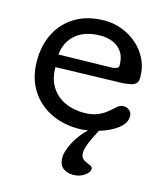

<svg xmlns="http://www.w3.org/2000/svg" viewBox="-122 -673 881 1022"><g transform="rotate(15 318.5 -161.5)"><path d="M341.3 12.2Q252 12.2 182.6 -23.7Q113.3 -59.6 73.7 -125.2Q34.2 -190.9 34.2 -280.8Q34.2 -369.6 70.1 -437Q106 -504.4 172.1 -542.2Q238.3 -580.1 329.6 -580.1Q378.9 -580.1 425 -562.5Q471.2 -544.9 508.1 -512.7Q544.9 -480.5 566.7 -436Q588.4 -391.6 588.4 -337.9Q588.4 -313.5 578.1 -303Q567.9 -292.5 549.8 -289.1Q531.7 -285.6 508.3 -283.2L138.2 -272.9Q138.2 -209 165.5 -165.3Q192.9 -121.6 239.7 -99.4Q286.6 -77.1 345.2 -77.1Q386.7 -77.1 415.5 -87.9Q444.3 -98.6 466.6 -116Q488.8 -133.3 510.3 -153.3Q525.4 -166 542.5 -166Q562.5 -166 575.9 -154.1Q589.4 -142.1 589.4 -122.1Q589.4 -90.8 563.7 -65.9Q538.1 -41 499 -23.7Q460 -6.3 417.5 2.9Q375 12.2 341.3 12.2ZM136.2 -341.8 429.7 -348.1Q443.4 -349.1 454.6 -353.5Q465.8 -357.9 465.8 -369.1Q465.8 -416 446 -444.1Q426.3 -472.2 395 -484.6Q363.8 -497.1 329.6 -497.1Q243.2 -497.1 192.9 -454.8Q142.6 -412.6 136.2 -341.8ZM377 256.8Q343.3 256.8 320.6 239.3Q297.9 221.7 297.9 179.7Q297.9 162.1 309.3 130.6Q320.8 99.1 346.2 61.8Q371.6 24.4 413.1 -9.8H451.7Q449.2 -4.4 440.7 11.5Q432.1 27.3 422.1 48.3Q412.1 69.3 404.8 91.1Q397.5 112.8 397.5 130.4Q397.5 150.9 407.5 160.6Q417.5 170.4 430.9 175.3Q444.3 180.2 454.3 185.3Q464.4 190.4 464.4 201.7Q464.4 220.2 438 238.5Q411.6 256.8 377 256.8Z"/></g></svg>

Font: Cutive
Style: Regular
Weight: 400
Version: Version 1.100; ttfautohint (v1.8.4.7-5d5b)